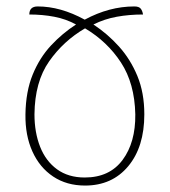

<svg xmlns="http://www.w3.org/2000/svg" viewBox="-20 -566 527 596"><path d="M97 -546Q168 -546 243 -505Q319 -546 397 -546Q411 -546 416.5 -539.5Q422 -533 424 -521Q381 -521 342.5 -514Q304 -507 270 -490Q314 -461 349.5 -421.5Q385 -382 406.5 -330Q428 -278 428 -211Q428 -110 378 -50Q328 10 244 10Q187 10 145 -18Q103 -46 80.5 -96Q58 -146 59 -211Q60 -282 81.5 -334.5Q103 -387 138.5 -425Q174 -463 216 -490Q185 -507 148.5 -514Q112 -521 71 -521Q71 -546 97 -546ZM244 -478Q177 -439 132.5 -375.5Q88 -312 87 -211Q87 -155 104.5 -110.5Q122 -66 157 -40.5Q192 -15 243 -15Q320 -15 360.5 -69.5Q401 -124 400 -211Q398 -307 355.5 -372Q313 -437 244 -478Z"/></svg>

Font: Noto Serif Georgian SemiCondensed Thin
Style: Regular
Weight: 100
Width: 4
Designer: Monotype Design Team, Akaki Razmadze
Foundry: Google LLC
Version: Version 2.003; ttfautohint (v1.8.4.7-5d5b)